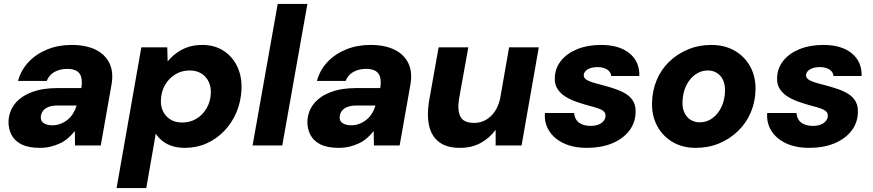

<svg xmlns="http://www.w3.org/2000/svg" viewBox="-20 -735 4410 970"><path d="M182 12Q124 12 89 -5.5Q54 -23 38 -54Q22 -85 23 -123Q26 -174 55.5 -211Q85 -248 139.5 -269Q194 -290 268 -290H391Q396 -323 390.5 -344.5Q385 -366 367.5 -376.5Q350 -387 319 -387Q284 -387 256 -372Q228 -357 216 -326H71Q86 -381 124 -421.5Q162 -462 218 -485Q274 -508 341 -508Q413 -508 462 -484.5Q511 -461 533 -415.5Q555 -370 543 -305L489 0H359L358 -72H357Q342 -53 323.5 -37Q305 -21 282.5 -10.5Q260 0 235 6Q210 12 182 12ZM243 -102Q267 -102 287 -110Q307 -118 323 -131.5Q339 -145 350 -163Q361 -181 367 -202H271Q245 -202 226 -195Q207 -188 197 -174.5Q187 -161 186 -144Q185 -123 201.5 -112.5Q218 -102 243 -102Z M569 215 694 -496H825L827 -426H828Q849 -451 875 -469.5Q901 -488 932.5 -498Q964 -508 1002 -508Q1064 -508 1109.5 -478.5Q1155 -449 1179 -398Q1203 -347 1200 -282Q1197 -221 1174.5 -167.5Q1152 -114 1113 -73.5Q1074 -33 1023.5 -10.5Q973 12 914 12Q879 12 850.5 3Q822 -6 801 -22.5Q780 -39 767 -60L719 215ZM900 -116Q940 -116 972 -135Q1004 -154 1023.5 -187.5Q1043 -221 1045 -262Q1047 -295 1034.5 -321.5Q1022 -348 997.5 -363.5Q973 -379 938 -379Q898 -379 866 -359.5Q834 -340 814.5 -307Q795 -274 793 -231Q791 -198 804 -172Q817 -146 841.5 -131Q866 -116 900 -116Z M1256 0 1383 -715H1533L1406 0Z M1692 12Q1634 12 1599 -5.5Q1564 -23 1548 -54Q1532 -85 1533 -123Q1536 -174 1565.5 -211Q1595 -248 1649.5 -269Q1704 -290 1778 -290H1901Q1906 -323 1900.5 -344.5Q1895 -366 1877.5 -376.5Q1860 -387 1829 -387Q1794 -387 1766 -372Q1738 -357 1726 -326H1581Q1596 -381 1634 -421.5Q1672 -462 1728 -485Q1784 -508 1851 -508Q1923 -508 1972 -484.5Q2021 -461 2043 -415.5Q2065 -370 2053 -305L1999 0H1869L1868 -72H1867Q1852 -53 1833.5 -37Q1815 -21 1792.5 -10.5Q1770 0 1745 6Q1720 12 1692 12ZM1753 -102Q1777 -102 1797 -110Q1817 -118 1833 -131.5Q1849 -145 1860 -163Q1871 -181 1877 -202H1781Q1755 -202 1736 -195Q1717 -188 1707 -174.5Q1697 -161 1696 -144Q1695 -123 1711.5 -112.5Q1728 -102 1753 -102Z M2303 12Q2238 12 2199.5 -16.5Q2161 -45 2148.5 -97.5Q2136 -150 2147 -221L2196 -496H2346L2299 -235Q2290 -178 2306 -146Q2322 -114 2376 -114Q2407 -114 2434 -129Q2461 -144 2480 -172Q2499 -200 2507 -239L2552 -496H2702L2615 0H2484V-78H2483Q2453 -37 2408 -12.5Q2363 12 2303 12Z M2946 12Q2876 12 2827 -11.5Q2778 -35 2753.5 -75Q2729 -115 2733 -164H2881Q2882 -145 2891.5 -130Q2901 -115 2920 -107Q2939 -99 2964 -99Q2988 -99 3004.5 -106Q3021 -113 3030 -124.5Q3039 -136 3039 -150Q3040 -164 3029.5 -173Q3019 -182 3001 -188Q2983 -194 2959 -200Q2926 -209 2894 -220Q2862 -231 2836.5 -247Q2811 -263 2796 -286.5Q2781 -310 2783 -344Q2785 -392 2815 -429Q2845 -466 2897 -487Q2949 -508 3016 -508Q3109 -508 3160.5 -465.5Q3212 -423 3210 -351H3068Q3066 -372 3047 -384Q3028 -396 2998 -396Q2968 -396 2949 -384.5Q2930 -373 2929 -355Q2929 -343 2940 -334.5Q2951 -326 2971.5 -319.5Q2992 -313 3020 -306Q3058 -296 3090 -285Q3122 -274 3145.5 -258.5Q3169 -243 3181 -220Q3193 -197 3191 -164Q3189 -112 3157 -72Q3125 -32 3070.5 -10Q3016 12 2946 12Z M3495 12Q3428 12 3378 -17.5Q3328 -47 3300.5 -98Q3273 -149 3274 -213Q3275 -276 3297.5 -330Q3320 -384 3361 -423.5Q3402 -463 3456 -485.5Q3510 -508 3573 -508Q3640 -508 3690.5 -479.5Q3741 -451 3769.5 -400Q3798 -349 3797 -283Q3796 -221 3773 -167Q3750 -113 3708.5 -73Q3667 -33 3613 -10.5Q3559 12 3495 12ZM3515 -117Q3551 -117 3579.5 -138Q3608 -159 3625 -195Q3642 -231 3643 -277Q3643 -310 3632 -332.5Q3621 -355 3601 -367Q3581 -379 3556 -379Q3521 -379 3492 -358Q3463 -337 3446 -301Q3429 -265 3428 -219Q3427 -187 3438.5 -164Q3450 -141 3470 -129Q3490 -117 3515 -117Z M4069 12Q3999 12 3950 -11.5Q3901 -35 3876.5 -75Q3852 -115 3856 -164H4004Q4005 -145 4014.5 -130Q4024 -115 4043 -107Q4062 -99 4087 -99Q4111 -99 4127.5 -106Q4144 -113 4153 -124.5Q4162 -136 4162 -150Q4163 -164 4152.5 -173Q4142 -182 4124 -188Q4106 -194 4082 -200Q4049 -209 4017 -220Q3985 -231 3959.5 -247Q3934 -263 3919 -286.5Q3904 -310 3906 -344Q3908 -392 3938 -429Q3968 -466 4020 -487Q4072 -508 4139 -508Q4232 -508 4283.5 -465.5Q4335 -423 4333 -351H4191Q4189 -372 4170 -384Q4151 -396 4121 -396Q4091 -396 4072 -384.5Q4053 -373 4052 -355Q4052 -343 4063 -334.5Q4074 -326 4094.5 -319.5Q4115 -313 4143 -306Q4181 -296 4213 -285Q4245 -274 4268.5 -258.5Q4292 -243 4304 -220Q4316 -197 4314 -164Q4312 -112 4280 -72Q4248 -32 4193.5 -10Q4139 12 4069 12Z"/></svg>

Font: DM Sans 28pt Black
Style: Italic
Weight: 900
Italic angle: -10°
Version: Version 4.004;gftools[0.9.30]